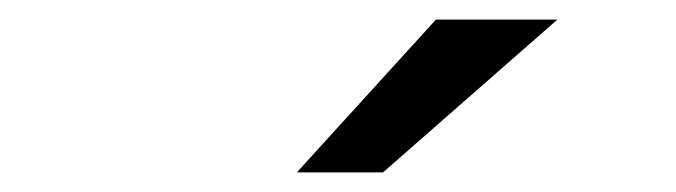

<svg xmlns="http://www.w3.org/2000/svg" viewBox="-20 -941 690 196"><path d="M283 -765 425 -921H549L371 -765Z"/></svg>

Font: Undotted
Style: Regular
Weight: 400
Designer: Delve Withrington, Dave Bailey, Thomas Jockin
Foundry: Delve Fonts LLC
Version: Version 4.000